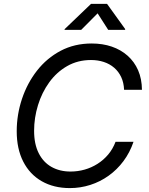

<svg xmlns="http://www.w3.org/2000/svg" viewBox="-20 -962 769 992"><path d="M340.8 9.8Q257.8 9.8 195.8 -25.6Q133.8 -61 100.1 -127Q66.4 -192.9 66.4 -283.7Q66.4 -369.6 93.5 -450.9Q120.6 -532.2 171.1 -596.9Q221.7 -661.6 293.2 -699.5Q364.7 -737.3 453.6 -737.3Q510.3 -737.3 557.4 -721.2Q604.5 -705.1 639.4 -674.1Q674.3 -643.1 693.6 -598.9Q712.9 -554.7 713.4 -498H621.1Q619.6 -535.2 606.2 -563.7Q592.8 -592.3 569.8 -612.1Q546.9 -631.8 516.4 -641.8Q485.8 -651.9 450.2 -651.9Q381.8 -651.9 327.1 -620.6Q272.5 -589.4 234.4 -536.6Q196.3 -483.9 176.3 -418.7Q156.2 -353.5 156.2 -286.1Q156.2 -217.8 179.9 -170.7Q203.6 -123.5 246.1 -99.6Q288.6 -75.7 344.2 -75.7Q381.8 -75.7 417.2 -85.7Q452.6 -95.7 483.9 -115.5Q515.1 -135.3 539.1 -163.8Q563 -192.4 577.1 -229.5H669.9Q650.9 -173.8 617.9 -129.6Q585 -85.4 541.3 -54.2Q497.6 -22.9 446.5 -6.6Q395.5 9.8 340.8 9.8ZM399.4 -807.6H313.5L314 -811.5L450.2 -941.9H533.2L627 -811.5L626 -807.6H539.1L484.4 -893.1Z"/></svg>

Font: Inter 16pt
Style: Italic
Weight: 400
Italic angle: -9.3988°
Version: Version 4.001;git-66647c0bb